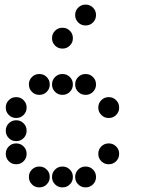

<svg xmlns="http://www.w3.org/2000/svg" viewBox="-20 -815 640 830"><path d="M349 -795Q331 -795 318 -782Q305 -769 305 -751V-749Q305 -731 318 -718Q331 -705 349 -705H351Q369 -705 382 -718Q395 -731 395 -749V-751Q395 -769 382 -782Q369 -795 351 -795ZM249 -695Q231 -695 218 -682Q205 -669 205 -651V-649Q205 -631 218 -618Q231 -605 249 -605H251Q269 -605 282 -618Q295 -631 295 -649V-651Q295 -669 282 -682Q269 -695 251 -695ZM149 -495Q131 -495 118 -482Q105 -469 105 -451V-449Q105 -431 118 -418Q131 -405 149 -405H151Q169 -405 182 -418Q195 -431 195 -449V-451Q195 -469 182 -482Q169 -495 151 -495ZM249 -495Q231 -495 218 -482Q205 -469 205 -451V-449Q205 -431 218 -418Q231 -405 249 -405H251Q269 -405 282 -418Q295 -431 295 -449V-451Q295 -469 282 -482Q269 -495 251 -495ZM349 -495Q331 -495 318 -482Q305 -469 305 -451V-449Q305 -431 318 -418Q331 -405 349 -405H351Q369 -405 382 -418Q395 -431 395 -449V-451Q395 -469 382 -482Q369 -495 351 -495ZM49 -395Q31 -395 18 -382Q5 -369 5 -351V-349Q5 -331 18 -318Q31 -305 49 -305H51Q69 -305 82 -318Q95 -331 95 -349V-351Q95 -369 82 -382Q69 -395 51 -395ZM449 -395Q431 -395 418 -382Q405 -369 405 -351V-349Q405 -331 418 -318Q431 -305 449 -305H451Q469 -305 482 -318Q495 -331 495 -349V-351Q495 -369 482 -382Q469 -395 451 -395ZM49 -295Q31 -295 18 -282Q5 -269 5 -251V-249Q5 -231 18 -218Q31 -205 49 -205H51Q69 -205 82 -218Q95 -231 95 -249V-251Q95 -269 82 -282Q69 -295 51 -295ZM49 -195Q31 -195 18 -182Q5 -169 5 -151V-149Q5 -131 18 -118Q31 -105 49 -105H51Q69 -105 82 -118Q95 -131 95 -149V-151Q95 -169 82 -182Q69 -195 51 -195ZM449 -195Q431 -195 418 -182Q405 -169 405 -151V-149Q405 -131 418 -118Q431 -105 449 -105H451Q469 -105 482 -118Q495 -131 495 -149V-151Q495 -169 482 -182Q469 -195 451 -195ZM149 -95Q131 -95 118 -82Q105 -69 105 -51V-49Q105 -31 118 -18Q131 -5 149 -5H151Q169 -5 182 -18Q195 -31 195 -49V-51Q195 -69 182 -82Q169 -95 151 -95ZM249 -95Q231 -95 218 -82Q205 -69 205 -51V-49Q205 -31 218 -18Q231 -5 249 -5H251Q269 -5 282 -18Q295 -31 295 -49V-51Q295 -69 282 -82Q269 -95 251 -95ZM349 -95Q331 -95 318 -82Q305 -69 305 -51V-49Q305 -31 318 -18Q331 -5 349 -5H351Q369 -5 382 -18Q395 -31 395 -49V-51Q395 -69 382 -82Q369 -95 351 -95Z"/></svg>

Font: Doto Rounded Black
Style: Regular
Weight: 900
Monospace: yes
Version: Version 1.000